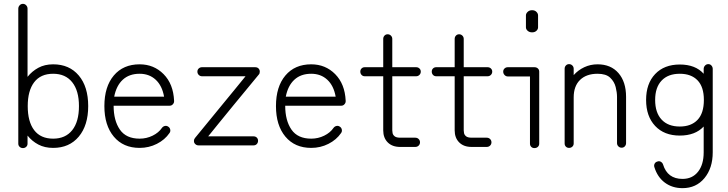

<svg xmlns="http://www.w3.org/2000/svg" viewBox="-20 -755 3778 997"><path d="M99 14Q89 14 82 7.5Q75 1 75 -9V-710Q75 -720 82 -727.5Q89 -735 99 -735Q109 -735 116 -727.5Q123 -720 123 -710V-356Q146 -385 179 -403Q212 -421 256 -421Q340 -421 389 -363Q438 -305 438 -204Q438 -104 389 -45.5Q340 13 256 13Q212 13 179 -4.5Q146 -22 123 -51V-9Q123 1 116 7.5Q109 14 99 14ZM256 -35Q320 -35 355 -79Q390 -123 390 -204Q390 -284 355 -328Q320 -372 256 -372Q191 -372 157.5 -328Q124 -284 124 -204Q124 -123 157.5 -79Q191 -35 256 -35Z M705 13Q620 13 571 -45.5Q522 -104 522 -204Q522 -305 571 -363Q620 -421 705 -421Q779 -421 829.5 -370Q880 -319 884 -232V-229Q884 -220 877 -213Q871 -206 860 -206H570Q570 -129 602.5 -82Q635 -35 705 -35Q741 -35 772.5 -50.5Q804 -66 821 -91Q827 -99 836.5 -101Q846 -103 854 -97Q862 -92 864 -82Q866 -72 860 -64Q836 -29 794.5 -8Q753 13 705 13ZM573 -253H832Q822 -310 788.5 -341Q755 -372 705 -372Q651 -372 617.5 -341Q584 -310 573 -253Z M1011 0Q997 0 989 -13Q988 -16 987.5 -18.5Q987 -21 987 -24Q987 -32 993 -39Q1073 -137 1124.5 -199.5Q1176 -262 1204.5 -297Q1233 -332 1244 -345.5Q1255 -359 1255 -359H1029Q1019 -359 1012 -366Q1005 -373 1005 -383Q1005 -393 1012 -399.5Q1019 -406 1029 -406H1305Q1321 -406 1327 -393Q1329 -389 1329 -383Q1329 -373 1324 -368Q1244 -271 1192.5 -208.5Q1141 -146 1112.5 -110.5Q1084 -75 1072.5 -61Q1061 -47 1061 -47H1296Q1307 -47 1313.5 -40.5Q1320 -34 1320 -24Q1320 -14 1313.5 -7Q1307 0 1296 0Z M1596 13Q1511 13 1462 -45.5Q1413 -104 1413 -204Q1413 -305 1462 -363Q1511 -421 1596 -421Q1670 -421 1720.5 -370Q1771 -319 1775 -232V-229Q1775 -220 1768 -213Q1762 -206 1751 -206H1461Q1461 -129 1493.5 -82Q1526 -35 1596 -35Q1632 -35 1663.5 -50.5Q1695 -66 1712 -91Q1718 -99 1727.5 -101Q1737 -103 1745 -97Q1753 -92 1755 -82Q1757 -72 1751 -64Q1727 -29 1685.5 -8Q1644 13 1596 13ZM1464 -253H1723Q1713 -310 1679.5 -341Q1646 -372 1596 -372Q1542 -372 1508.5 -341Q1475 -310 1464 -253Z M2058 8Q2017 8 1993.5 -15.5Q1970 -39 1970 -78V-359H1874Q1864 -359 1857.5 -366Q1851 -373 1851 -383Q1851 -393 1857.5 -399.5Q1864 -406 1874 -406H1970V-553Q1970 -563 1976.5 -570Q1983 -577 1993 -577Q2003 -577 2010 -570Q2017 -563 2017 -553V-406H2141Q2151 -406 2158 -399.5Q2165 -393 2165 -383Q2165 -373 2158 -366Q2151 -359 2141 -359H2017V-78Q2017 -74 2018.5 -64.5Q2020 -55 2029 -47.5Q2038 -40 2058 -40H2136Q2147 -40 2154 -33Q2161 -26 2161 -16Q2161 -6 2154 1Q2147 8 2136 8Z M2429 8Q2388 8 2364.5 -15.5Q2341 -39 2341 -78V-359H2245Q2235 -359 2228.5 -366Q2222 -373 2222 -383Q2222 -393 2228.5 -399.5Q2235 -406 2245 -406H2341V-553Q2341 -563 2347.5 -570Q2354 -577 2364 -577Q2374 -577 2381 -570Q2388 -563 2388 -553V-406H2512Q2522 -406 2529 -399.5Q2536 -393 2536 -383Q2536 -373 2529 -366Q2522 -359 2512 -359H2388V-78Q2388 -74 2389.5 -64.5Q2391 -55 2400 -47.5Q2409 -40 2429 -40H2507Q2518 -40 2525 -33Q2532 -26 2532 -16Q2532 -6 2525 1Q2518 8 2507 8Z M2755 14Q2745 14 2738.5 7.5Q2732 1 2732 -9V-358H2617Q2607 -358 2600 -365.5Q2593 -373 2593 -383Q2593 -393 2600 -399.5Q2607 -406 2617 -406H2755Q2766 -406 2773 -399.5Q2780 -393 2780 -383V-9Q2780 1 2773 7.5Q2766 14 2755 14ZM2743 -587Q2729 -587 2720 -595Q2711 -603 2711 -613V-675Q2711 -685 2720 -693.5Q2729 -702 2743 -702Q2757 -702 2765.5 -693.5Q2774 -685 2774 -675V-613Q2774 -603 2765.5 -595Q2757 -587 2743 -587Z M2935 13Q2925 13 2918.5 6.5Q2912 0 2912 -10V-398Q2912 -408 2918.5 -415Q2925 -422 2935 -422Q2945 -422 2952 -415Q2959 -408 2959 -398V-365Q2982 -391 3014 -406Q3046 -421 3083 -421Q3152 -421 3191.5 -375.5Q3231 -330 3231 -252V-12Q3231 -2 3224.5 5Q3218 12 3208 12Q3198 12 3191 5Q3184 -2 3184 -12V-252Q3184 -275 3177 -303Q3170 -331 3148.5 -351.5Q3127 -372 3083 -372Q3025 -372 2992 -340Q2959 -308 2959 -249V-10Q2959 0 2952 6.5Q2945 13 2935 13Z M3524 222Q3471 222 3432.5 193.5Q3394 165 3378 113Q3375 104 3379 95.5Q3383 87 3393 84Q3403 80 3411.5 85Q3420 90 3423 99Q3446 174 3524 174Q3575 174 3604.5 137Q3634 100 3634 36V-98Q3590 -51 3510 -51Q3429 -51 3382 -101Q3335 -151 3335 -236Q3335 -321 3382 -370.5Q3429 -420 3510 -420Q3591 -420 3634 -372V-397Q3634 -407 3641 -414.5Q3648 -422 3658 -422Q3668 -422 3674.5 -414.5Q3681 -407 3681 -397V36Q3681 118 3638 170Q3595 222 3524 222ZM3510 -98Q3569 -98 3602 -132.5Q3635 -167 3635 -236Q3635 -304 3602 -338Q3569 -372 3510 -372Q3449 -372 3415.5 -336.5Q3382 -301 3382 -236Q3382 -170 3415.5 -134Q3449 -98 3510 -98Z"/></svg>

Font: Zen Kurenaido
Style: Regular
Weight: 400
Designer: Yoshimichi Ohira
Foundry: Positype
Version: Version 1.001